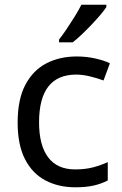

<svg xmlns="http://www.w3.org/2000/svg" viewBox="-20 -786 520 816"><path d="M300 10Q229 10 173.5 -19Q118 -48 86.5 -109Q55 -170 55 -265Q55 -364 88 -426Q121 -488 177.5 -517Q234 -546 306 -546Q347 -546 385 -537.5Q423 -529 447 -517L420 -444Q396 -453 364 -461Q332 -469 304 -469Q146 -469 146 -266Q146 -169 184.5 -117.5Q223 -66 299 -66Q343 -66 376.5 -75Q410 -84 438 -97V-19Q411 -5 378.5 2.5Q346 10 300 10ZM432 -756Q423 -742 406 -722Q389 -702 368.5 -680.5Q348 -659 327.5 -639.5Q307 -620 289 -606H231V-618Q246 -637 263.5 -663Q281 -689 298 -716.5Q315 -744 326 -766H432Z"/></svg>

Font: Noto Sans Vithkuqi
Style: Regular
Weight: 400
Version: Version 1.001